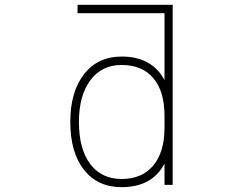

<svg xmlns="http://www.w3.org/2000/svg" viewBox="-20 -772 1040 804"><path d="M310.5 -261.7Q310.5 -147.5 357.9 -85Q405.3 -22.5 489.3 -22.5Q574.2 -22.5 621.6 -78.6Q668.9 -134.8 668.9 -237.3V-286.1Q668.9 -389.6 622.1 -444.8Q575.2 -500 489.3 -500Q406.2 -500 358.4 -436Q310.5 -372.1 310.5 -261.7ZM668.9 -86.9Q617.2 11.7 489.3 11.7Q388.7 11.7 331.5 -61Q274.4 -133.8 274.4 -261.7Q274.4 -387.7 332 -461.4Q389.6 -535.2 489.3 -535.2Q616.2 -535.2 668.9 -436.5V-716.8H304.7V-752H703.1V2H668.9Z"/></svg>

Font: GenEi Gothic M ExtraLight
Style: Regular
Weight: 200
Designer: o_tamon (Modified); [Source Han Sans]
Ryoko NISHIZUKA  (kana & ideographs); Paul D. Hunt (Latin, Greek & Cyrillic); Wenl
Version: Version 1.1a;Original Version 1.004